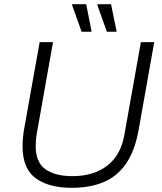

<svg xmlns="http://www.w3.org/2000/svg" viewBox="-20 -888 778 920"><path d="M324 12Q214 12 151 -34Q88 -80 88 -187Q88 -204 90 -227Q92 -250 96 -272L170 -686H234L157 -252Q154 -238 152.5 -219Q151 -200 151 -188Q151 -111 197 -77.5Q243 -44 328 -44Q428 -44 493.5 -94Q559 -144 576 -242L655 -686H719L644 -264Q626 -165 584 -104Q542 -43 476.5 -15.5Q411 12 324 12ZM371 -736 325 -865 327 -868H393L419 -736ZM492 -736 446 -865 448 -868H512L539 -736Z"/></svg>

Font: Archivo SemiBold ExtraLight
Style: Italic
Weight: 250
Italic angle: -10°
Version: Version 2.001